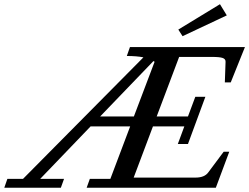

<svg xmlns="http://www.w3.org/2000/svg" viewBox="-91 -885 1174 905"><path d="M769.5 -714.4 749.5 -745.6 945.8 -865.2 978 -812.5ZM-70.8 0 -56.2 -42H17.6L585 -614.7Q553.2 -621.1 506.8 -621.1L521.5 -663.1H1063.5L996.6 -496.6H968.8L972.2 -593.8Q972.7 -606.9 958.5 -611.8Q944.3 -616.7 908.7 -616.7H753.4L647.5 -335.9H794.9L829.6 -428.7H877L794.9 -206.1H747.1L777.8 -289.1H629.9L539.1 -47.9H830.6Q873 -47.9 890.6 -72.3L963.4 -169.9H989.7L926.3 0H317.4L332.5 -42H429.2L522.5 -289.1H335.9L98.6 -42H210.9L195.8 0ZM637.7 -593.8Q636.7 -594.2 635 -595.5Q633.3 -596.7 632.3 -597.2L380.9 -335.9H540Z"/></svg>

Font: Elstob 6pt Medium
Style: Italic
Weight: 500
Italic angle: -20°
Designer: Peter S. Baker
Version: Version 1.015